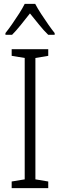

<svg xmlns="http://www.w3.org/2000/svg" viewBox="-20 -967 309 987"><path d="M228 0H40V-34L107 -45V-669L40 -680V-714H228V-680L162 -669V-45L228 -34ZM161 -947Q173 -924 191.5 -895.5Q210 -867 229 -840Q248 -813 261 -797V-788H228Q205 -810 181 -840Q157 -870 134 -898Q112 -870 87.5 -839.5Q63 -809 42 -788H8V-797Q24 -817 42.5 -843.5Q61 -870 78.5 -897.5Q96 -925 107 -947Z"/></svg>

Font: Noto Sans Khmer UI Condensed Light
Style: Regular
Weight: 300
Width: 3
Designer: Danh Hong and the Monotype Design Team
Foundry: Monotype Imaging Inc.
Version: Version 2.002; ttfautohint (v1.8.4.7-5d5b)